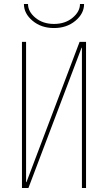

<svg xmlns="http://www.w3.org/2000/svg" viewBox="-20 -940 540 960"><path d="M110.4 -29.3H112.3L377.9 -730.5H410.2V0H389.6V-701.2H387.7L122.1 0H89.8V-730.5H110.4ZM379.9 -919.9H400.4Q400.4 -872.1 356.9 -835.9Q313.5 -799.8 250 -799.8Q186.5 -799.8 143.1 -835.9Q99.6 -872.1 99.6 -919.9H120.1Q120.1 -881.8 157.2 -851.1Q194.3 -820.3 250 -820.3Q305.7 -820.3 342.8 -851.1Q379.9 -881.8 379.9 -919.9Z"/></svg>

Font: Mgen+ 1mn thin
Style: Regular
Weight: 100
Designer: [Source Han Sans]
Ryoko NISHIZUKA  (kana & ideographs); Paul D. Hunt (Latin, Greek & Cyrillic); Wenlong ZHANG  (bopomofo
Version: Version 1.059.20150602